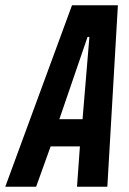

<svg xmlns="http://www.w3.org/2000/svg" viewBox="-62 -708 489 728"><path d="M-42 0 211 -688H385L345 0H230L241 -153H130L75 0ZM163 -256H251L277 -568H270Z"/></svg>

Font: Saira ExtraCondensed
Style: Bold Italic
Weight: 700
Width: 2
Italic angle: -12°
Designer: Hector Gatti with collaboration of the Omnibus-Type team
Foundry: Omnibus-Type
Version: Version 1.101